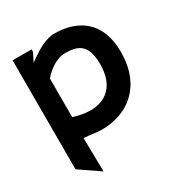

<svg xmlns="http://www.w3.org/2000/svg" viewBox="-160 -574 837 893"><g transform="rotate(-30 258.5 -127.0)"><path d="M30 134 138 208 135 27 144 28C173 30 206 36 230 36C368 36 486 -50 486 -234C486 -397 384 -462 260 -462C213 -462 163 -430 133 -409L109 -392L132 -438V-451H30ZM138 -84V-291L140 -293C156 -312 203 -358 257 -358C325 -358 374 -341 374 -232C374 -111 304 -68 230 -68C198 -68 165 -75 144 -82Z"/></g></svg>

Font: Charger Eco
Style: Regular
Weight: 1000
Designer: Jasper
Foundry: Cannot Into Space Fonts
Version: Version 1.1